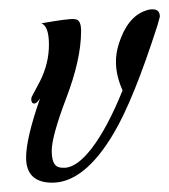

<svg xmlns="http://www.w3.org/2000/svg" viewBox="-20 -385 363 412"><path d="M323 -349C323 -360 318 -365 307 -365C302 -365 297 -364 292 -362C266 -353 247 -329 235 -291C227 -266 224 -234 243 -191C199 -82 153 -25 118 -25C106 -25 91 -25 91 -62C91 -81 101 -119 122 -174C143 -229 154 -277 154 -318C154 -331 152 -344 139 -344C132 -345 109 -342 69 -335C80 -330 85 -315 85 -289C85 -263 79 -237 66 -211L48 -177C44 -166 53 -153 66 -174C46 -117 36 -74 36 -47C36 -11 55 7 92 7C138 7 182 -28 224 -99C253 -148 284 -225 318 -331L323 -349Z"/></svg>

Font: VL Great Vibes
Style: Regular
Weight: 400
Designer: Robert E. Leuschke
Foundry: Robert E. Leuschke
Version: Version 1.001